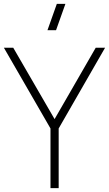

<svg xmlns="http://www.w3.org/2000/svg" viewBox="-20 -965 559 985"><path d="M267.5 -810H223.5L271.5 -945H315.5ZM239 0V-306L0 -720H48L260 -354L471 -720H519L281 -306V0Z"/></svg>

Font: Manrope
Style: Regular
Weight: 400
Designer: Mikhail Sharanda
Foundry: Mikhail Sharanda
Version: Version 4.503